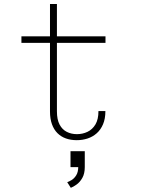

<svg xmlns="http://www.w3.org/2000/svg" viewBox="-20 -678 690 941"><path d="M225 -131.5V-658.5H259V-132.5Q259 -92 272 -67.5Q285 -43 307.2 -31.8Q329.5 -20.5 357 -20.5Q385 -20.5 409 -32Q433 -43.5 447.8 -68.2Q462.5 -93 462.5 -133.5H496.5Q496.5 -96 485 -69Q473.5 -42 454 -24.8Q434.5 -7.5 409.2 0.8Q384 9 356 9Q327 9 303 0.5Q279 -8 261.5 -25.5Q244 -43 234.5 -69.5Q225 -96 225 -131.5ZM85 -468V-500H497V-468ZM327 242.5 309.5 215Q318 212 330.8 204.5Q343.5 197 353.5 181.2Q363.5 165.5 363.5 138.5L395.5 141Q395.5 173 383.5 194Q371.5 215 355.2 226.5Q339 238 327 242.5ZM325.5 141V63H395.5V141Z"/></svg>

Font: Trispace Thin Thin
Style: Regular
Weight: 250
Version: Version 1.210